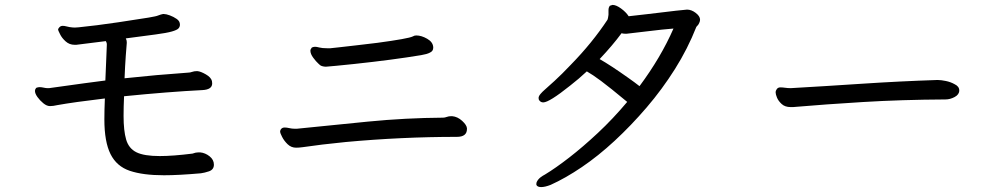

<svg xmlns="http://www.w3.org/2000/svg" viewBox="-20 -718 4040 780"><path d="M793 -99Q814 -97 831.5 -83Q849 -69 849 -49Q849 -29 829 -22Q811 -16 796 -14Q705 -6 646 -6Q561 -6 507.5 -24Q454 -42 429 -92Q404 -142 404 -233Q404 -270 406 -318Q280 -303 213 -291Q196 -287 183 -287Q170 -287 156 -298.5Q142 -310 132 -324Q122 -338 122 -349Q122 -355 127 -361Q134 -364 141 -364Q148 -364 157 -362Q166 -360 171.5 -360Q177 -360 180 -360Q351 -384 408 -391Q410 -443 412 -486.5Q414 -530 414 -536.5Q414 -543 412.5 -545.5Q411 -548 410 -551L290 -536H283Q262 -536 246.5 -550Q231 -564 224 -579Q216 -595 216 -597Q216 -602 221.5 -607.5Q227 -613 234.5 -613Q242 -613 249 -611Q256 -609 262.5 -608Q269 -607 274.5 -606.5Q280 -606 284 -606Q288 -606 291 -606.5Q294 -607 299 -607Q370 -614 460.5 -627.5Q551 -641 583.5 -646.5Q616 -652 622 -655Q635 -660 642 -661H646Q655 -661 670 -655.5Q685 -650 698 -641Q711 -632 711 -618Q711 -609 705 -602.5Q699 -596 678 -590Q657 -584 612 -578Q567 -572 491 -562Q495 -555 495 -547V-543L491 -492Q488 -451 486 -400Q616 -414 745 -423Q752 -423 760.5 -426Q769 -429 779 -429H782Q795 -428 816 -416Q837 -404 841 -389Q842 -385 842 -379Q842 -354 802 -352Q664 -345 484 -327Q482 -284 482 -247Q482 -187 492.5 -151Q503 -115 534 -99.5Q565 -84 629 -84Q682 -84 762 -94Q775 -99 786 -99H792Z M1691 -494Q1577 -475 1418 -458Q1332 -449 1304 -447Q1296 -447 1288 -449.5Q1280 -452 1273 -460Q1264 -468 1252.5 -483.5Q1241 -499 1241 -512Q1241 -518 1247 -525Q1254 -528 1260 -528Q1266 -528 1277.5 -525Q1289 -522 1309 -522H1322Q1330 -523 1359 -526Q1388 -529 1429 -534Q1470 -539 1513 -544Q1639 -561 1657 -570Q1663 -574 1671 -574Q1692 -574 1715.5 -560.5Q1739 -547 1740 -526V-524Q1740 -510 1726 -504Q1715 -498 1691 -494ZM1877 -194Q1877 -162 1836 -162Q1612 -162 1384 -141Q1283 -131 1209 -120Q1194 -118 1183 -118Q1163 -118 1148.5 -132Q1134 -146 1126 -162Q1118 -178 1118 -182Q1118 -190 1123 -195Q1128 -200 1136.5 -200Q1145 -200 1155.5 -197.5Q1166 -195 1178 -195H1186L1475 -224Q1628 -239 1780 -240Q1787 -240 1795 -243Q1803 -246 1813 -246H1816H1817Q1839 -244 1857.5 -227Q1876 -210 1877 -197Z M2159 28Q2159 21 2167 11Q2175 1 2194 -9Q2237 -35 2292.5 -78Q2348 -121 2409 -178Q2470 -235 2528 -304Q2457 -363 2422 -389Q2387 -415 2364 -428Q2332 -398 2296 -370Q2211 -302 2187 -302Q2177 -302 2171 -310Q2168 -313 2168 -320Q2168 -327 2175.5 -336Q2183 -345 2193.5 -354Q2204 -363 2233 -389.5Q2262 -416 2299 -455Q2386 -544 2448 -638Q2450 -642 2452 -658V-677Q2452 -688 2458 -695H2459Q2467 -698 2468 -698Q2469 -698 2469 -698Q2483 -698 2503 -683.5Q2523 -669 2534 -652Q2565 -656 2613 -661Q2761 -679 2771 -679Q2789 -679 2806.5 -665.5Q2824 -652 2824 -638Q2824 -632 2820.5 -624.5Q2817 -617 2814 -614.5Q2811 -612 2809 -609Q2774 -520 2722 -437.5Q2670 -355 2607 -281.5Q2544 -208 2477 -146Q2410 -84 2343.5 -39Q2277 6 2217 33Q2194 42 2178.5 42Q2163 42 2159 33V32ZM2519 -581Q2512 -581 2505 -583Q2469 -534 2416 -478Q2460 -453 2532 -402Q2559 -383 2578 -368Q2665 -485 2716 -602Q2676 -599 2607 -590.5Q2538 -582 2526 -581Z M3790 -393Q3803 -393 3822.5 -389Q3842 -385 3858 -376Q3877 -367 3877 -350.5Q3877 -334 3858.5 -324Q3840 -314 3821 -314Q3641 -313 3485.5 -303.5Q3330 -294 3214 -284Q3207 -283 3202 -283H3192Q3169 -283 3155.5 -295.5Q3142 -308 3136.5 -321.5Q3131 -335 3131 -342.5Q3131 -350 3136 -356.5Q3141 -363 3150 -363Q3159 -363 3169.5 -361.5Q3180 -360 3190 -360H3194Q3334 -368 3484.5 -378Q3635 -388 3787 -393Q3788 -393 3790 -393Z"/></svg>

Font: Moon Stars Kai HW
Style: Bold
Weight: 700
Designer: GuiWonder
Version: Version 1.101